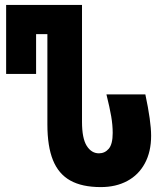

<svg xmlns="http://www.w3.org/2000/svg" viewBox="-20 -745 640 782"><path d="M173 -238.5V-606H127V-444H5V-725H314V-249Q314 -181.5 333.2 -151Q352.5 -120.5 383 -120.5Q407 -120.5 423 -139.2Q439 -158 439 -203.5Q439 -235.5 433 -270.8Q427 -306 413.5 -360.5H572Q595.5 -250.5 595.5 -192Q595.5 -127 570 -79.8Q544.5 -32.5 498.2 -7.8Q452 17 390.5 17Q314 17 266.2 -9.8Q218.5 -36.5 195.8 -92.5Q173 -148.5 173 -238.5Z"/></svg>

Font: JuliaMono Black
Style: Regular
Weight: 900
Monospace: yes
Designer: cormullion
Foundry: corm
Version: Version 0.054; ttfautohint (v1.8.4)